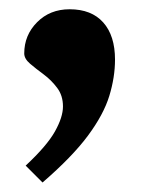

<svg xmlns="http://www.w3.org/2000/svg" viewBox="-20 -194 300 404"><path d="M34 154.5Q78.5 113 95.5 82.8Q112.5 52.5 112.5 30Q112.5 7 100.2 -9.2Q88 -25.5 71.8 -37.5Q55.5 -49.5 43.2 -60Q31 -70.5 31 -81.5Q31 -120 58 -147.2Q85 -174.5 126.5 -174.5Q172.5 -174.5 197.2 -146.8Q222 -119 222 -68.5Q222 -31.5 210 7.8Q198 47 165 91.5Q132 136 69.5 190Z"/></svg>

Font: Newsreader 16pt ExtraBold
Style: Regular
Weight: 800
Designer: Hugues Gentile
Foundry: Production Type
Version: Version 1.003; ttfautohint (v1.8.3)